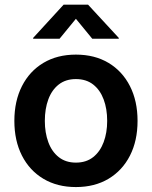

<svg xmlns="http://www.w3.org/2000/svg" viewBox="-20 -777 640 809"><path d="M299.8 11.2Q221.2 11.2 162.8 -23.7Q104.5 -58.6 72.5 -121.3Q40.5 -184.1 40.5 -267.6Q40.5 -351.1 72.5 -414.1Q104.5 -477.1 162.8 -512Q221.2 -546.9 299.8 -546.9Q378.9 -546.9 437.3 -512Q495.6 -477.1 527.6 -414.1Q559.6 -351.1 559.6 -267.6Q559.6 -184.1 527.6 -121.3Q495.6 -58.6 437.3 -23.7Q378.9 11.2 299.8 11.2ZM299.8 -91.8Q343.3 -91.8 372.6 -115Q401.9 -138.2 416.7 -178Q431.6 -217.8 431.6 -267.6Q431.6 -318.4 416.7 -358.2Q401.9 -397.9 372.6 -420.9Q343.3 -443.8 299.8 -443.8Q256.8 -443.8 227.5 -420.9Q198.2 -397.9 183.6 -358.2Q168.9 -318.4 168.9 -267.6Q168.9 -217.8 183.6 -178Q198.2 -138.2 227.5 -115Q256.8 -91.8 299.8 -91.8ZM231 -613.8H119.6V-617.2L248 -757.3H351.1L480.5 -617.2V-613.8H368.7L299.8 -697.8Z"/></svg>

Font: Inter 18pt SemiBold
Style: Regular
Weight: 600
Designer: Rasmus Andersson
Foundry: rsms
Version: Version 4.001;git-66647c0bb